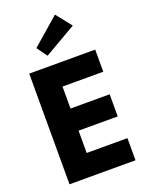

<svg xmlns="http://www.w3.org/2000/svg" viewBox="-169 -999 803 1076"><g transform="rotate(-20 232.0 -461.0)"><path d="M445.5 0H52V-660H445.5V-528H202.5V-397H436V-265H202.5V-132H445.5ZM183 -719 138.5 -780.5 300.5 -921.5 373.5 -829.5Z"/></g></svg>

Font: Lucymar Sans
Style: Bold
Weight: 700
Foundry: The League of Moveable Type (original font) / Main changes by Cristiano Sobral with portions from Mirco Monsees
Version: Version 2.001;August 30, 2020;FontCreator 13.0.0.2681 64-bit